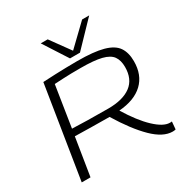

<svg xmlns="http://www.w3.org/2000/svg" viewBox="-209 -1096 1218 1270"><g transform="rotate(-30 399.5 -461.0)"><path d="M55 0 167 -702Q220 -705 263.5 -706.5Q307 -708 346.5 -709Q386 -710 430 -710Q556 -710 627 -690.5Q698 -671 726.5 -629.5Q755 -588 755 -522Q755 -417 691 -356.5Q627 -296 508 -287Q577 -174 643 -112Q709 -50 757 -50Q760 -50 764.5 -50Q769 -50 773 -51L768 7Q758 10 745 10Q673 10 594 -67.5Q515 -145 431 -283Q357 -284 295 -284.5Q233 -285 168 -287L122 0ZM451 -335Q564 -335 624.5 -380.5Q685 -426 685 -518Q685 -569 663 -600Q641 -631 585 -645Q529 -659 426 -659Q384 -659 355 -658.5Q326 -658 297 -656.5Q268 -655 226 -653L177 -340Q233 -338 296 -336.5Q359 -335 451 -335ZM650 -932 474 -749H398L280 -932H333L441 -783L596 -932Z"/></g></svg>

Font: Georama Expanded Light
Style: Italic
Weight: 300
Width: 7
Italic angle: -9°
Designer: Jean-Baptiste Levee
Foundry: Production Type
Version: Version 1.000